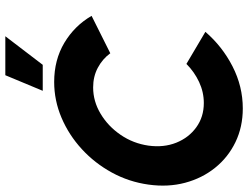

<svg xmlns="http://www.w3.org/2000/svg" viewBox="-128 -814 954 739"><g transform="rotate(-90 349.5 -444.0)"><path d="M302 13Q231 13 172.5 -15.2Q114 -43.5 73.8 -93.5Q33.5 -143.5 16 -209.2Q-1.5 -275 9 -350Q19.5 -425.5 55.5 -491.2Q91.5 -557 145.8 -606.8Q200 -656.5 266.5 -684.8Q333 -713 404 -713Q489 -713 554.8 -673.8Q620.5 -634.5 658.5 -569L514.5 -497Q492.5 -527 458.8 -545Q425 -563 383 -563Q329.5 -563 281.5 -534.2Q233.5 -505.5 200.5 -457.2Q167.5 -409 159 -350Q151 -291.5 170.2 -243.2Q189.5 -195 229.5 -166Q269.5 -137 323 -137Q365 -137 404 -155.2Q443 -173.5 473.5 -204L597 -131Q541 -66 464 -26.5Q387 13 302 13ZM370 -757 430 -901H580L470 -757Z"/></g></svg>

Font: Urbanist Black
Style: Italic
Weight: 900
Italic angle: -8°
Designer: Corey Hu
Foundry: Corey Hu
Version: Version 1.330; ttfautohint (v1.8.4.7-5d5b)